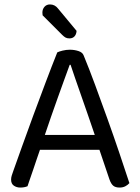

<svg xmlns="http://www.w3.org/2000/svg" viewBox="-20 -837 632 865"><path d="M428 -162H160Q153 -142 145 -118.5Q137 -95 129.5 -72.5Q122 -50 115 -30.5Q108 -11 104 2Q90 8 71 8Q55 8 42.5 -0.5Q30 -9 30 -28Q30 -37 33 -46.5Q36 -56 40 -67Q55 -109 78.5 -175Q102 -241 129.5 -315.5Q157 -390 185.5 -465.5Q214 -541 238 -601Q246 -605 262 -609Q278 -613 295 -613Q315 -613 333.5 -607Q352 -601 357 -587Q381 -529 408.5 -454.5Q436 -380 464 -302Q492 -224 517.5 -148.5Q543 -73 563 -12Q555 -3 544 2.5Q533 8 519 8Q500 8 490 -0.5Q480 -9 473 -29ZM294 -545Q283 -515 269 -476.5Q255 -438 240 -396Q225 -354 210 -311Q195 -268 182 -229H407Q392 -274 376 -319.5Q360 -365 345.5 -407Q331 -449 318.5 -484.5Q306 -520 298 -545ZM172 -768Q171 -773 171 -780Q171 -796 180.5 -806.5Q190 -817 205 -817Q227 -817 241 -799L325 -698Q324 -682 315.5 -673Q307 -664 293 -664Q282 -664 275 -668Q268 -672 260 -680Z"/></svg>

Font: Baloo 2 Latin
Style: Regular
Weight: 400
Designer: Sarang Kulkarni and Ek Type
Foundry: Ek Type
Version: Version 1.001